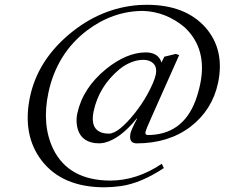

<svg xmlns="http://www.w3.org/2000/svg" viewBox="-20 -631 946 809"><path d="M636.2 -315.9Q645.5 -359.4 609.4 -374.5Q597.7 -378.9 584.5 -378.9Q542.5 -378.9 498.5 -350.6Q489.7 -344.7 482.9 -338.9Q397 -267.1 374.5 -162.1Q358.4 -85.4 413.6 -70.8Q425.3 -67.9 438.5 -67.9Q478.5 -67.9 546.9 -152.8Q577.6 -191.4 599.6 -231Q628.9 -283.7 636.2 -315.9ZM592.8 -74.2Q591.3 -63.5 601.1 -62Q749 -62 803.7 -207Q815.4 -238.3 823.2 -274.9Q855 -424.8 757.8 -516.1Q679.7 -581.5 583.5 -585Q456.1 -585 346.2 -502.4Q219.7 -405.8 184.1 -241.2Q155.3 -105.5 204.1 -3.4Q269 129.4 445.3 129.9Q557.6 129.4 661.6 59.1L670.4 77.1Q575.2 140.1 491.2 152.8Q457.5 157.7 420.4 158.2Q242.7 158.2 155.8 45.9Q72.8 -62 106.4 -223.1Q138.7 -374.5 270.5 -485.8Q404.3 -598.6 567.4 -609.9Q583.5 -610.8 598.6 -610.8Q761.7 -610.8 846.7 -514.2Q927.7 -420.4 898.9 -282.2Q874.5 -167.5 782.2 -96.7Q690.4 -27.3 556.6 -26.9Q523.9 -26.9 528.8 -63Q529.3 -65.9 529.3 -67.9Q533.2 -85 557.6 -130.9L556.2 -131.8Q485.8 -44.9 418.5 -29.3Q408.2 -27.3 400.9 -26.9Q316.4 -26.9 304.2 -102.5Q300.3 -127.9 305.7 -152.8Q328.6 -260.3 427.7 -340.8Q513.7 -409.7 593.3 -410.2Q638.7 -410.2 655.3 -379.9Q658.7 -373 660.2 -367.2L672.4 -392.1L720.7 -403.8L734.9 -398.9L620.1 -141.1Q595.7 -86.9 592.8 -74.2Z"/></svg>

Font: Linux Libertine Display Slanted O
Style: Slanted
Weight: 400
Designer: Philipp H. Poll
Foundry: Philipp H. Poll
Version: Version 5.0.9